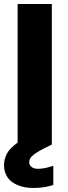

<svg xmlns="http://www.w3.org/2000/svg" viewBox="-26 -722 341 959"><path d="M240.2 202.1Q224.1 207.5 193.8 212.9Q170.9 216.8 142.1 216.8Q109.4 216.8 84 210Q58.1 203.1 37.1 189Q16.1 174.8 5.9 153.8Q-5.9 130.9 -5.9 103Q-5.9 73.7 8.8 44.9Q22 19.5 62 -9.8V-702.1H232.9V0L187 22.9Q148.4 43.5 134.8 57.1Q120.1 70.3 120.1 87.9Q120.1 103 131.8 111.8Q142.6 121.1 164.1 121.1Q197.3 121.1 240.2 106Z"/></svg>

Font: PoppinsZ
Style: Bold
Weight: 700
Designer: Ninad Kale (Devanagari), Jonny Pinhorn (Latin)
Foundry: Indian Type Foundry
Version: Version 3.002;FEAKit 1.0